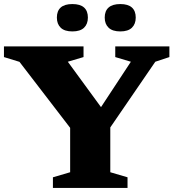

<svg xmlns="http://www.w3.org/2000/svg" viewBox="-20 -927 868 947"><path d="M76 -622 -0.5 -645.5V-698H392V-645.5L314.5 -622.5L509 -356.5L449.5 -355L625.5 -622.5L548.5 -645.5V-698H815.5V-645.5L746 -622.5L524 -298.5V-77.5L609 -52.5V0H241V-52.5L326 -77.5V-296.5ZM337 -772Q298.5 -772 279.5 -790.2Q260.5 -808.5 260.5 -840.5Q260.5 -873 279.5 -890Q298.5 -907 337 -907Q375.5 -907 394.5 -890Q413.5 -873 413.5 -840.5Q413.5 -808.5 394.5 -790.2Q375.5 -772 337 -772ZM573.5 -772Q535 -772 515.8 -790.2Q496.5 -808.5 496.5 -840.5Q496.5 -873 515.8 -890Q535 -907 573.5 -907Q611.5 -907 630.5 -890Q649.5 -873 649.5 -840.5Q649.5 -808.5 630.5 -790.2Q611.5 -772 573.5 -772Z"/></svg>

Font: Newsreader 9pt
Style: Bold
Weight: 700
Designer: Hugues Gentile
Foundry: Production Type
Version: Version 1.003